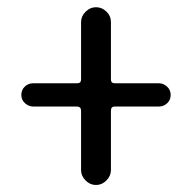

<svg xmlns="http://www.w3.org/2000/svg" viewBox="-20 -575 540 540"><path d="M73.2 -275.4Q60.5 -275.4 50.3 -284.7Q40 -293.9 40 -308.1Q40 -322.3 49.8 -331.5Q59.6 -340.8 73.2 -340.8H197.3Q208 -340.8 208 -351.6V-512.7Q208 -529.3 220.7 -542Q233.4 -554.7 250 -554.7Q266.6 -554.7 279.3 -542.5Q292 -530.3 292 -512.7V-351.6Q292 -340.8 302.7 -340.8H426.8Q439.5 -340.8 449.7 -331.5Q460 -322.3 460 -308.1Q460 -293.9 450.2 -284.7Q440.4 -275.4 426.8 -275.4H302.7Q292 -275.4 292 -263.7V-96.7Q292 -80.1 279.3 -67.4Q266.6 -54.7 250 -54.7Q233.4 -54.7 220.7 -67.4Q208 -80.1 208 -96.7V-263.7Q208 -274.4 197.3 -275.4Z"/></svg>

Font: Rounded-X Mgen+ 1mn regular
Style: Regular
Weight: 400
Designer: [Source Han Sans]
Ryoko NISHIZUKA  (kana & ideographs); Paul D. Hunt (Latin, Greek & Cyrillic); Wenlong ZHANG  (bopomofo
Version: Version 1.059.20150602